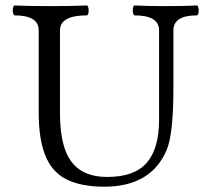

<svg xmlns="http://www.w3.org/2000/svg" viewBox="-20 -686 771 719"><path d="M147.5 -109.4Q125 -169.4 125 -263.2V-572.3Q125 -628.4 34.7 -628.4Q31.7 -628.4 29.8 -634.3Q27.8 -640.1 27.8 -647.5Q27.8 -654.8 29.8 -660.2Q31.7 -665.5 34.7 -665.5Q90.8 -663.1 169.9 -663.1Q249 -663.1 305.2 -665.5Q308.1 -665.5 310.1 -659.7Q312 -653.8 312 -646.5Q312 -639.2 310.1 -633.8Q308.1 -628.4 305.2 -628.4Q204.6 -628.4 204.6 -572.3V-264.2Q204.6 -183.1 222.2 -130.1Q239.7 -77.1 278.8 -50.3Q317.9 -23.4 382.3 -23.4Q483.4 -23.4 529.5 -76.4Q575.7 -129.4 575.7 -237.8V-572.3Q575.7 -628.4 483.9 -628.4Q481 -628.4 479 -634.3Q477.1 -640.1 477.1 -647.5Q477.1 -654.8 479 -660.2Q481 -665.5 483.9 -665.5Q532.7 -663.1 600.6 -663.1Q668.5 -663.1 717.3 -665.5Q720.2 -665.5 722.2 -659.7Q724.1 -653.8 724.1 -646.5Q724.1 -639.2 722.2 -633.8Q720.2 -628.4 717.3 -628.4Q629.4 -628.4 629.4 -572.3V-356Q629.4 -183.6 604 -124Q545.4 13.2 370.1 13.2Q283.2 13.2 227.5 -15.1Q171.9 -43.5 147.5 -109.4Z"/></svg>

Font: JuniusX
Style: Regular
Weight: 400
Designer: Peter S. Baker
Foundry: Briery Creek Software
Version: Version 1.004